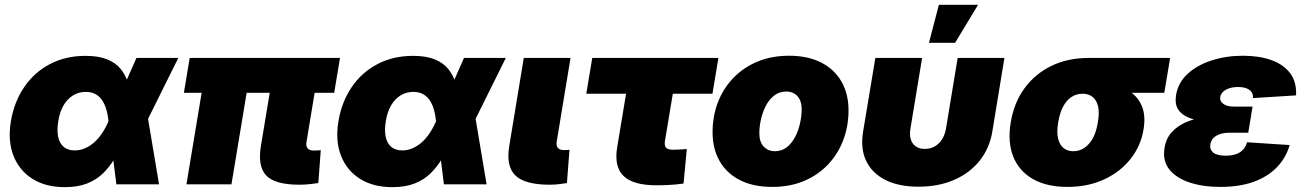

<svg xmlns="http://www.w3.org/2000/svg" viewBox="-20 -772 5457 804"><path d="M251.5 11.7Q170.9 11.7 115.5 -23.4Q60.1 -58.6 36.1 -120.6Q12.2 -182.6 25.4 -263.2Q39.1 -345.2 81.1 -407Q123 -468.8 188.7 -503.4Q254.4 -538.1 337.9 -538.1Q392.6 -538.1 428.2 -523.7Q463.9 -509.3 484.6 -484.1Q505.4 -459 515.4 -426.8Q525.4 -394.5 528.3 -359.4H568.4L598.6 -282.7L646 0H467.3L434.1 -265.6Q431.2 -295.4 423.8 -318.1Q416.5 -340.8 405 -356Q393.6 -371.1 377.2 -379.2Q360.8 -387.2 339.4 -387.2Q309.6 -387.2 285.9 -372.6Q262.2 -357.9 246.3 -331.1Q230.5 -304.2 224.1 -265.6Q217.8 -227.1 223.4 -199.5Q229 -171.9 246.8 -157Q264.6 -142.1 293 -142.1Q314.9 -142.1 335.4 -150.9Q356 -159.7 374 -175.5Q392.1 -191.4 407.2 -213.9Q422.4 -236.3 433.6 -262.7L551.3 -529.3H726.6L594.2 -262.7L536.1 -177.7H494.6Q478.5 -139.6 458.3 -105.7Q438 -71.8 410.4 -45.2Q382.8 -18.6 344 -3.4Q305.2 11.7 251.5 11.7Z M1234.4 1.5Q1131.8 1.5 1095.2 -36.6Q1058.6 -74.7 1072.3 -159.2L1127.4 -491.7H1315.4L1263.2 -175.8Q1260.7 -159.2 1268.6 -150.4Q1276.4 -141.6 1293.9 -141.6Q1301.3 -141.6 1310.1 -142.1Q1318.8 -142.6 1323.2 -143.1L1313 -5.4Q1299.8 -3.4 1278.1 -1Q1256.3 1.5 1234.4 1.5ZM760.7 0 842.3 -491.7H1030.8L949.2 0ZM750 -383.3 774.4 -529.3H1403.8L1379.4 -383.3Z M1623 11.7Q1542.5 11.7 1487.1 -23.4Q1431.6 -58.6 1407.7 -120.6Q1383.8 -182.6 1397 -263.2Q1410.6 -345.2 1452.6 -407Q1494.6 -468.8 1560.3 -503.4Q1626 -538.1 1709.5 -538.1Q1764.2 -538.1 1799.8 -523.7Q1835.4 -509.3 1856.2 -484.1Q1877 -459 1887 -426.8Q1897 -394.5 1899.9 -359.4H1939.9L1970.2 -282.7L2017.6 0H1838.9L1805.7 -265.6Q1802.7 -295.4 1795.4 -318.1Q1788.1 -340.8 1776.6 -356Q1765.1 -371.1 1748.8 -379.2Q1732.4 -387.2 1710.9 -387.2Q1681.2 -387.2 1657.5 -372.6Q1633.8 -357.9 1617.9 -331.1Q1602.1 -304.2 1595.7 -265.6Q1589.4 -227.1 1595 -199.5Q1600.6 -171.9 1618.4 -157Q1636.2 -142.1 1664.6 -142.1Q1686.5 -142.1 1707 -150.9Q1727.5 -159.7 1745.6 -175.5Q1763.7 -191.4 1778.8 -213.9Q1793.9 -236.3 1805.2 -262.7L1922.9 -529.3H2098.1L1965.8 -262.7L1907.7 -177.7H1866.2Q1850.1 -139.6 1829.8 -105.7Q1809.6 -71.8 1782 -45.2Q1754.4 -18.6 1715.6 -3.4Q1676.8 11.7 1623 11.7Z M2281.7 1.5Q2179.2 1.5 2138.9 -36.6Q2098.6 -74.7 2112.3 -159.2L2173.3 -529.3H2369.1L2311 -177.7Q2308.6 -161.1 2316.4 -152.3Q2324.2 -143.6 2341.8 -143.6Q2349.1 -143.6 2354.7 -143.8Q2360.4 -144 2364.7 -145L2354 -5.4Q2340.8 -3.4 2322.3 -1Q2303.7 1.5 2281.7 1.5Z M2728.5 3.9Q2630.9 3.9 2590.8 -35.4Q2550.8 -74.7 2564.5 -155.8L2601.6 -379.4H2435.1L2460 -529.3H2988.3L2963.4 -379.4H2797.4L2764.6 -182.6Q2761.2 -162.1 2768.8 -153.6Q2776.4 -145 2799.8 -145Q2812.5 -145 2828.6 -146Q2844.7 -147 2856 -147.9L2842.3 -3.4Q2811.5 1 2783.2 2.4Q2754.9 3.9 2728.5 3.9Z M3213.4 10.7Q3135.3 10.7 3079.3 -17.3Q3023.4 -45.4 2993.7 -96.9Q2963.9 -148.4 2963.9 -218.3Q2963.9 -285.6 2986.3 -343.8Q3008.8 -401.9 3051 -445.8Q3093.3 -489.7 3152.3 -514.2Q3211.4 -538.6 3284.2 -538.6Q3362.3 -538.6 3418 -510.5Q3473.6 -482.4 3503.4 -430.9Q3533.2 -379.4 3533.2 -309.6Q3533.2 -244.6 3511.7 -186.8Q3490.2 -128.9 3448.7 -84.5Q3407.2 -40 3347.9 -14.6Q3288.6 10.7 3213.4 10.7ZM3224.1 -138.7Q3253.9 -138.7 3275.4 -156Q3296.9 -173.3 3310.5 -200.2Q3324.2 -227.1 3330.6 -257.6Q3336.9 -288.1 3336.9 -314.5Q3336.9 -339.4 3328.4 -356Q3319.8 -372.6 3305.4 -380.6Q3291 -388.7 3273.4 -388.7Q3243.2 -388.7 3221.7 -371.8Q3200.2 -355 3186.5 -328.1Q3172.9 -301.3 3166.3 -271.2Q3159.7 -241.2 3159.7 -214.4Q3159.7 -176.8 3178.5 -157.7Q3197.3 -138.7 3224.1 -138.7Z M3826.2 9.8Q3743.2 9.8 3687.3 -18.6Q3631.3 -46.9 3606.9 -98.6Q3582.5 -150.4 3594.2 -220.7L3645.5 -529.3H3841.3L3792.5 -233.9Q3788.1 -208 3793.9 -188.7Q3799.8 -169.4 3814.9 -158.9Q3830.1 -148.4 3852.5 -148.4Q3876 -148.4 3894.3 -158.9Q3912.6 -169.4 3924.8 -188.7Q3937 -208 3941.4 -233.9L3990.2 -529.3H4186L4135.3 -220.7Q4123.5 -150.4 4082 -98.6Q4040.5 -46.9 3975.1 -18.6Q3909.7 9.8 3826.2 9.8ZM3870.1 -592.8 3911.6 -752H4075.7L3979.5 -592.8Z M4449.7 10.7Q4363.8 10.7 4305.9 -22Q4248 -54.7 4223.4 -115.2Q4198.7 -175.8 4212.4 -259.3Q4226.1 -342.3 4270.3 -402.6Q4314.5 -462.9 4382.8 -496.1Q4451.2 -529.3 4537.1 -529.3H4879.9L4855.5 -383.3H4616.2L4512.2 -379.4Q4487.8 -379.4 4467.3 -366.2Q4446.8 -353 4432.4 -326.7Q4418 -300.3 4411.1 -259.3Q4404.3 -218.8 4410.6 -192.1Q4417 -165.5 4433.6 -152.1Q4450.2 -138.7 4474.6 -138.7Q4499 -138.7 4519.8 -152.1Q4540.5 -165.5 4555.7 -192.1Q4570.8 -218.8 4577.1 -259.3Q4584.5 -300.3 4578.1 -326.7Q4571.8 -353 4555.2 -366.2Q4538.6 -379.4 4514.2 -379.4L4522.9 -433.1Q4580.6 -433.1 4629.4 -422.4Q4678.2 -411.6 4712.9 -387.7Q4747.6 -363.8 4762.7 -324.7Q4777.8 -285.6 4768.6 -230Q4757.3 -161.1 4714.4 -106.7Q4671.4 -52.2 4603.8 -20.8Q4536.1 10.7 4449.7 10.7Z M5090.3 10.7Q5017.6 10.7 4961.4 -7.8Q4905.3 -26.4 4876.5 -62.7Q4847.7 -99.1 4856.4 -152.3Q4862.8 -192.4 4887 -218.8Q4911.1 -245.1 4947 -260.5Q4982.9 -275.9 5027.3 -282.5Q5071.8 -289.1 5119.6 -289.1H5219.2L5207 -216.3H5128.9Q5106 -216.3 5088.6 -210.4Q5071.3 -204.6 5061 -193.8Q5050.8 -183.1 5048.3 -167.5Q5044.9 -146 5060.5 -133.1Q5076.2 -120.1 5113.3 -120.1Q5138.2 -120.1 5156 -126.5Q5173.8 -132.8 5185.3 -145.3Q5196.8 -157.7 5202.1 -176.3L5380.4 -164.6Q5365.2 -111.3 5327.1 -71.8Q5289.1 -32.2 5229.7 -10.7Q5170.4 10.7 5090.3 10.7ZM5117.7 -258.3Q5066.9 -258.3 5025.1 -263.2Q4983.4 -268.1 4954.3 -280.8Q4925.3 -293.5 4912.1 -316.2Q4898.9 -338.9 4904.8 -374.5Q4913.6 -426.3 4953.4 -462.9Q4993.2 -499.5 5054 -519Q5114.7 -538.6 5185.1 -538.6Q5252.4 -538.6 5303.5 -520.5Q5354.5 -502.4 5382.3 -465.6Q5410.2 -428.7 5407.2 -372.6L5227.1 -361.3Q5228 -384.3 5211.4 -396Q5194.8 -407.7 5164.6 -407.7Q5133.8 -407.7 5113.3 -396.2Q5092.8 -384.8 5089.8 -366.2Q5086.9 -348.6 5102.5 -337.2Q5118.2 -325.7 5146.5 -325.7H5225.1L5213.9 -258.3Z"/></svg>

Font: Inter 24pt Black
Style: Italic
Weight: 900
Italic angle: -9.3988°
Designer: Rasmus Andersson
Foundry: rsms
Version: Version 4.001;git-66647c0bb